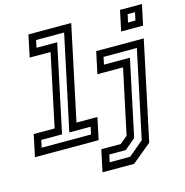

<svg xmlns="http://www.w3.org/2000/svg" viewBox="-166 -874 1156 1197"><g transform="rotate(-15 412.0 -275.0)"><path d="M-34.5 0 -4.5 -141.5H130.5L229.5 -608.5H94.5L124.5 -750H400.5L271.5 -141.5H406.5L376.5 0ZM21.5 -46.5H340L350 -94H212.5L342.5 -704H161.5L151.5 -656.5H285L165.5 -94H31.5ZM348 200 378 59H503.5L552 18.5L641 -399H475.5L505.5 -540H812.5L677 97L552 200ZM407.5 151H539.5L636 70L755.5 -493.5H540.5L530.5 -446H698L594 44.5L524 103.5H417.5ZM687.5 -618 715.5 -750H857L829 -618ZM743.5 -661H791L802 -712H754.5Z"/></g></svg>

Font: Tourney Thin Medium
Style: Italic
Weight: 500
Italic angle: -12°
Version: Version 1.015